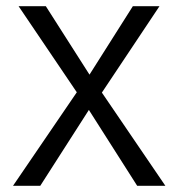

<svg xmlns="http://www.w3.org/2000/svg" viewBox="-20 -600 580 620"><path d="M22 0H110L267 -245L423 0H514L309 -301L495 -580H409L269 -359L128 -580H40L228 -302Z"/></svg>

Font: Charger Pro
Style: Nar
Weight: 400
Designer: Jasper
Foundry: Cannot Into Space Fonts
Version: Version 1.09